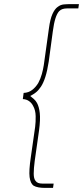

<svg xmlns="http://www.w3.org/2000/svg" viewBox="-20 -766 404 934"><path d="M91 -284Q109 -283 121.5 -274Q134 -265 141 -251Q153 -230 153.5 -201Q154 -172 151 -149L130 -2Q120 65 124 95.5Q128 126 143 137Q153 143 167.5 145.5Q182 148 198 148H238L241 127H185Q174 127 166 124Q158 121 153 114Q144 103 144 78.5Q144 54 149 16L170 -132Q177 -185 173.5 -216Q170 -247 160 -265Q154 -276 145 -284Q136 -292 127 -299Q141 -306 154 -316Q167 -326 179 -344Q191 -362 200.5 -391.5Q210 -421 217 -466L237 -614Q242 -652 249.5 -676Q257 -700 268 -712Q275 -719 284.5 -722Q294 -725 305 -725H361L364 -746H324Q307 -746 290.5 -744.5Q274 -743 260 -732Q246 -722 235 -697.5Q224 -673 218 -628L193 -449Q190 -429 183.5 -405.5Q177 -382 166 -362Q154 -342 136.5 -328.5Q119 -315 95 -314Z"/></svg>

Font: Josefin Slab ExtraLight
Style: Italic
Weight: 250
Italic angle: -12°
Designer: Santiago Orozco
Foundry: Typemade
Version: Version 2.100